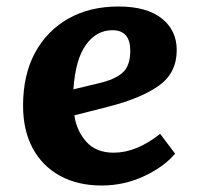

<svg xmlns="http://www.w3.org/2000/svg" viewBox="-20 -557 611 591"><path d="M345 -537Q431 -537 477.5 -500.5Q524 -464 524 -403Q524 -333 470 -294Q416 -255 315 -229L209 -202Q215 -156 245 -121.5Q275 -87 330 -87Q400 -87 473 -145L519 -84Q483 -42 422 -14Q361 14 293 14Q219 14 164.5 -16Q110 -46 80.5 -101Q51 -156 51 -232Q51 -326 87.5 -394Q124 -462 190 -499.5Q256 -537 345 -537ZM381 -401Q381 -464 326 -464Q277 -464 244.5 -419Q212 -374 206 -282L285 -301Q333 -312 357 -333Q381 -354 381 -401Z"/></svg>

Font: Literata 7pt
Style: Bold Italic
Weight: 700
Italic angle: -2°
Designer: Latin by Veronika Burian and Jose Scaglione. Greek by Irene Vlachou. Cyrillic by Vera Evstafieva
Foundry: TypeTogether
Version: Version 3.002